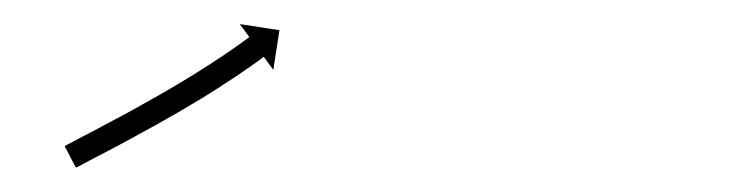

<svg xmlns="http://www.w3.org/2000/svg" viewBox="-20 -410 597 157"><path d="M34.6 -291.5C34 -291.2 33.4 -290.9 32.8 -290.6L42.1 -272.9C42.7 -273.2 43.3 -273.5 43.9 -273.8C45.6 -274.7 47.2 -275.5 48.9 -276.4C51.4 -277.7 54 -279.1 56.6 -280.5C59.9 -282.2 63.3 -284 66.6 -285.7C70.6 -287.8 74.5 -289.9 78.5 -292L78.5 -292L78.5 -292C82.9 -294.4 87.3 -296.8 91.7 -299.1L91.7 -299.2L91.7 -299.2C96.4 -301.7 101.1 -304.3 105.8 -306.9L105.8 -306.9L105.9 -306.9C110.7 -309.6 115.5 -312.3 120.3 -315.1C120.3 -315.1 120.3 -315.1 120.3 -315.1C120.4 -315.1 120.4 -315.1 120.4 -315.1C125.2 -317.8 130 -320.6 134.7 -323.4C134.7 -323.4 134.7 -323.5 134.8 -323.5C134.8 -323.5 134.8 -323.5 134.8 -323.5C139.4 -326.2 144 -329 148.6 -331.8C148.6 -331.8 148.6 -331.8 148.6 -331.8C148.6 -331.9 148.6 -331.9 148.6 -331.9C152.9 -334.5 157.1 -337.2 161.4 -339.9C161.4 -339.9 161.4 -339.9 161.4 -339.9C161.4 -339.9 161.4 -340 161.4 -340C165.2 -342.4 169 -344.9 172.7 -347.4C172.7 -347.4 172.7 -347.4 172.7 -347.4C172.8 -347.4 172.8 -347.4 172.8 -347.4C175.9 -349.6 179.1 -351.7 182.2 -353.9C182.2 -353.9 182.2 -353.9 182.2 -353.9C182.3 -353.9 182.3 -353.9 182.3 -353.9C184.7 -355.6 187.1 -357.3 189.5 -359L189.5 -359L189.5 -359C191 -360.1 192.6 -361.2 194.1 -362.3L194.1 -362.4L194.1 -362.4C194.7 -362.8 195.2 -363.2 195.7 -363.5L203.5 -352.9L208.5 -385.3L176.1 -390.3L183.9 -379.7C183.4 -379.3 182.8 -378.9 182.3 -378.5L182.3 -378.5L182.3 -378.5C180.8 -377.4 179.3 -376.3 177.8 -375.3L177.8 -375.3L177.9 -375.3C175.5 -373.6 173.2 -371.9 170.8 -370.3C170.8 -370.3 170.8 -370.3 170.8 -370.3C170.8 -370.3 170.8 -370.3 170.8 -370.3C167.8 -368.2 164.7 -366.1 161.6 -364C161.6 -364 161.6 -364 161.6 -364C161.6 -364 161.6 -364 161.6 -364C157.9 -361.6 154.2 -359.1 150.5 -356.7C150.5 -356.7 150.5 -356.7 150.6 -356.7C150.6 -356.8 150.6 -356.8 150.6 -356.8C146.4 -354.1 142.2 -351.5 138 -348.8C138 -348.8 138.1 -348.8 138.1 -348.9C138.1 -348.9 138.1 -348.9 138.1 -348.9C133.6 -346.1 129.1 -343.4 124.5 -340.6C124.5 -340.6 124.5 -340.7 124.5 -340.7C124.5 -340.7 124.6 -340.7 124.6 -340.7C119.9 -337.9 115.1 -335.1 110.4 -332.4C110.4 -332.4 110.4 -332.4 110.4 -332.4C110.4 -332.4 110.4 -332.4 110.4 -332.4C105.7 -329.7 100.9 -327 96.1 -324.4L96.1 -324.4L96.2 -324.4C91.5 -321.8 86.8 -319.3 82.2 -316.7L82.2 -316.7L82.2 -316.7C77.8 -314.4 73.5 -312 69.1 -309.7L69.1 -309.7L69.1 -309.7C65.2 -307.6 61.2 -305.5 57.3 -303.4C54 -301.7 50.6 -299.9 47.3 -298.2C44.7 -296.8 42.1 -295.5 39.6 -294.1C37.9 -293.2 36.2 -292.4 34.6 -291.5Z"/></svg>

Font: FRB American Cursive Just Arrows Extralight
Style: Italic
Weight: 200
Italic angle: -25°
Version: Version 2.0;Modular Font Editor K font №1